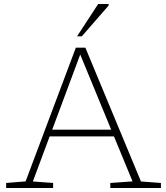

<svg xmlns="http://www.w3.org/2000/svg" viewBox="-20 -947 834 967"><path d="M690 -33 790.5 -25.5V0H535.5V-25.5L647.5 -33.5L554 -260H230L145.5 -33L247.5 -25.5V0H11V-25.5L109 -33.5L362 -707H410ZM243 -294H540L384 -672.5ZM368 -764 474.5 -927H527V-919L392 -764Z"/></svg>

Font: Newsreader Caption ExtraLight
Style: Regular
Weight: 275
Designer: Hugues Gentile
Foundry: Production Type
Version: Version 1.001